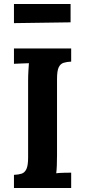

<svg xmlns="http://www.w3.org/2000/svg" viewBox="-20 -943 427 963"><path d="M337 -634Q315 -633 299 -628Q283 -623 274.5 -605.5Q266 -588 266 -547V-164Q266 -137 265 -112Q264 -87 262 -74Q278 -76 302.5 -76.5Q327 -77 337 -77V0H50V-66Q73 -67 88.5 -72Q104 -77 112.5 -95Q121 -113 121 -153V-536Q121 -563 122.5 -588Q124 -613 125 -626Q109 -625 85 -624.5Q61 -624 50 -623V-700H337ZM50 -827V-923H334V-831Z"/></svg>

Font: Lora
Style: Weight 700
Weight: 700
Designer: Olga Karpushina, Alexei Vanyashin (Cyrillic)
Foundry: Cyreal
Version: Version 3.001